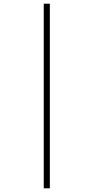

<svg xmlns="http://www.w3.org/2000/svg" viewBox="-20 -780 507 1040"><path d="M217 240V-760H250V240Z"/></svg>

Font: Noto Serif Bengali Condensed ExtraLight
Style: Regular
Weight: 200
Width: 3
Designer: Juan Bruce, Universal Thirst, Indian Type Foundry and the Monotype Design Team.
Foundry: Monotype Imaging Inc.
Version: Version 2.003; ttfautohint (v1.8.4.7-5d5b)